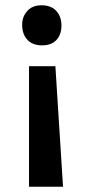

<svg xmlns="http://www.w3.org/2000/svg" viewBox="-20 -526 359 728"><path d="M140 -354Q103 -354 83.5 -375.5Q64 -397 64 -432Q64 -463 83.5 -484.5Q103 -506 137 -506Q174 -506 193.5 -484.5Q213 -463 213 -429Q213 -395 194 -374.5Q175 -354 140 -354ZM90 182V-275H190L219 182Z"/></svg>

Font: Amaranth
Style: Regular
Weight: 400
Designer: Gesine Todt
Foundry: Gesine Todt
Version: Version 1.000